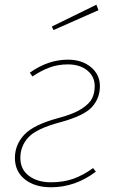

<svg xmlns="http://www.w3.org/2000/svg" viewBox="-20 -781 500 811"><path d="M402 -417Q402 -366 368.5 -329Q335 -292 236 -265Q134 -238 100 -201Q66 -164 66 -114Q66 -65 102.5 -38Q139 -11 195 -11Q248 -11 290 -26Q332 -41 373 -71L385 -56Q298 10 195 10Q127 10 85 -23.5Q43 -57 43 -114Q43 -170 83 -212.5Q123 -255 229 -283Q292 -300 325 -321.5Q358 -343 369 -365.5Q380 -388 380 -417Q380 -458 348.5 -483.5Q317 -509 267 -509Q226 -509 191 -496.5Q156 -484 117 -458L106 -474Q183 -529 267 -529Q326 -529 364 -497.5Q402 -466 402 -417ZM396 -738 206 -654 199 -669 387 -761Z"/></svg>

Font: FiraGO Thin
Style: Italic
Weight: 100
Italic angle: -8°
Designer: bBox Type GmbH
Foundry: bBox Type GmbH
Version: Version 1.001